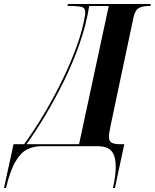

<svg xmlns="http://www.w3.org/2000/svg" viewBox="-105 -734 777 964"><path d="M-85 210 -37 -10H16Q68 -81 117.5 -164.5Q167 -248 209 -334.5Q251 -421 280 -501.5Q309 -582 320 -647Q321 -652 322 -658Q323 -664 323 -672Q323 -696 301 -700Q279 -704 253 -704H234L236 -714H652L650 -704H642Q614 -704 594 -694.5Q574 -685 566 -650L450 -102Q442 -65 442 -46Q442 -26 455 -18Q468 -10 499 -10H519L472 210H462Q470 175 473 149.5Q476 124 476 104Q476 48 454.5 24Q433 0 383 0H103Q64 0 31.5 16Q-1 32 -27.5 77.5Q-54 123 -75 210ZM28 -10H292L441 -704H343Q328 -610 294 -513Q260 -416 214.5 -324Q169 -232 120.5 -151.5Q72 -71 28 -10Z"/></svg>

Font: Noto Serif Display ExtraCondensed
Style: Bold Italic
Weight: 700
Width: 2
Italic angle: -12°
Designer: Monotype Design Team
Foundry: Monotype Imaging Inc.
Version: Version 2.009